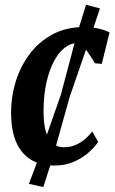

<svg xmlns="http://www.w3.org/2000/svg" viewBox="-20 -678 476 798"><path d="M205.5 10Q118.5 10 72.2 -45.8Q26 -101.5 26 -210.5Q26 -275.5 45.2 -338.5Q64.5 -401.5 102.8 -452.8Q141 -504 197.8 -534.8Q254.5 -565.5 329 -565.5Q360.5 -565.5 387 -559.8Q413.5 -554 435.5 -543.5L403 -412.5L374.5 -415Q353 -450.5 339.8 -468.5Q326.5 -486.5 317.5 -492.5Q308.5 -498.5 298.5 -498.5Q272.5 -498.5 247.8 -478.8Q223 -459 203.5 -422Q184 -385 172.5 -332.8Q161 -280.5 161 -215.5Q161 -163 171 -130Q181 -97 200 -81.5Q219 -66 244.5 -66Q268 -66 288.2 -73.2Q308.5 -80.5 327.2 -95Q346 -109.5 363.5 -131.5L388 -88Q373.5 -66.5 347.5 -43.5Q321.5 -20.5 285.8 -5.2Q250 10 205.5 10ZM160 99.5 100 86 143 -27 233 -284.5 300 -537 337.5 -658 395.5 -643 357 -528.5 269 -273.5 197 -15.5Z"/></svg>

Font: Merriweather 24pt SemiCondensed
Style: Bold Italic
Weight: 700
Width: 4
Italic angle: -7.8°
Designer: Eben Sorkin
Foundry: Eben Sorkin
Version: Version 2.101